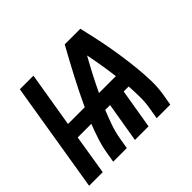

<svg xmlns="http://www.w3.org/2000/svg" viewBox="-143 -699 868 868"><g transform="rotate(-45 291.0 -265.0)"><path d="M-18 0 69 -530H156L112 -265H219Q250 -332 285 -398.5Q320 -465 356 -530H456Q465 -491 473.5 -452.5Q482 -414 489 -375Q496 -336 501.5 -296.5Q507 -257 511 -216.5Q515 -176 516 -135Q517 -94 510 -53L501 0H414L423 -53Q429 -88 428.5 -122.5Q428 -157 426 -191H394L362 0H275L307 -191H276Q262 -157 250 -122.5Q238 -88 232 -53L223 0H136L145 -53Q151 -88 162.5 -122.5Q174 -157 187 -191H100L69 0ZM310 -265H418Q413 -305 406.5 -344.5Q400 -384 392 -423Q370 -384 349.5 -344.5Q329 -305 310 -265Z"/></g></svg>

Font: Iosevka Curly SmBdExObl
Style: Regular
Weight: 600
Width: 7
Italic angle: -9°
Monospace: yes
Designer: Belleve Invis
Foundry: Belleve Invis
Version: Version 11.1.0; ttfautohint (v1.8.3)